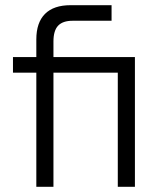

<svg xmlns="http://www.w3.org/2000/svg" viewBox="-20 -720 625 740"><path d="M120 -440H30V-500H120V-568Q120 -633 153.5 -666.5Q187 -700 252 -700H410V-640H260Q222 -640 204 -621Q186 -602 186 -560V-500H500V0H434V-440H186V0H120Z"/></svg>

Font: PT Root UI
Style: Regular
Weight: 400
Designer: Vitaly Kuzmin
Foundry: ParaType Ltd.
Version: Version 2.001G